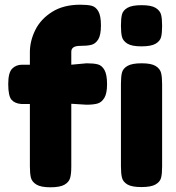

<svg xmlns="http://www.w3.org/2000/svg" viewBox="-20 -795 749 816"><path d="M435 -437Q435 -398 423.5 -379Q412 -360 394.5 -355Q377 -350 347 -350L283 -354V-86Q283 -56 278 -38.5Q273 -21 254 -10Q235 1 194 1Q154 1 135 -10.5Q116 -22 111.5 -39.5Q107 -57 107 -88V-353H71Q43 -355 29 -371Q15 -387 15 -438Q15 -486 31.5 -503Q48 -520 74 -520H107V-573Q107 -621 130 -667.5Q153 -714 201.5 -744.5Q250 -775 321 -775Q352 -775 369.5 -770.5Q387 -766 398 -747Q409 -728 409 -687Q409 -646 397.5 -627.5Q386 -609 368.5 -604.5Q351 -600 320 -600Q283 -600 283 -575V-520L348 -526Q378 -526 395.5 -521.5Q413 -517 424 -497.5Q435 -478 435 -437ZM494 -686Q494 -717 498.5 -734Q503 -751 522 -762Q541 -773 582 -773Q623 -773 641.5 -761.5Q660 -750 664.5 -733Q669 -716 669 -685Q669 -654 664.5 -637Q660 -620 641 -609Q622 -598 581 -598Q540 -598 521.5 -609.5Q503 -621 498.5 -638Q494 -655 494 -686ZM582 -526Q623 -526 641.5 -514.5Q660 -503 664.5 -485.5Q669 -468 669 -437V-87Q669 -56 664.5 -39Q660 -22 641 -11Q622 0 581 0Q540 0 521.5 -11Q503 -22 498.5 -39.5Q494 -57 494 -88V-439Q494 -470 498.5 -487Q503 -504 522 -515Q541 -526 582 -526Z"/></svg>

Font: Fredoka One
Style: Regular
Weight: 400
Designer: Milena B. Brandão, Ben Nathan
Version: Version 2.000; ttfautohint (v1.5.33-1714) -l 8 -r 50 -G 200 